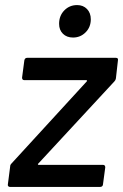

<svg xmlns="http://www.w3.org/2000/svg" viewBox="-20 -737 485 757"><path d="M11 -10 20 -80Q20 -87 25 -92L322 -416Q324 -418 323 -419.5Q322 -421 320 -421H76Q67 -421 67 -431L76 -499Q78 -509 87 -509H437Q447 -509 445 -499L437 -428Q436 -421 431 -416L131 -92Q129 -91 129.5 -89Q130 -87 132 -87H386Q395 -87 395 -77L386 -10Q386 -6 383 -3Q380 0 375 0H19Q15 0 12.5 -3Q10 -6 11 -10ZM213 -643Q213 -675 233.5 -696Q254 -717 284 -717Q308 -717 323 -701.5Q338 -686 338 -661Q338 -630 317.5 -609.5Q297 -589 268 -589Q243 -589 228 -604Q213 -619 213 -643Z"/></svg>

Font: Barlow Medium
Style: Italic
Weight: 500
Italic angle: -7°
Designer: Jeremy Tribby
Foundry: Tribby Type
Version: Version 1.408